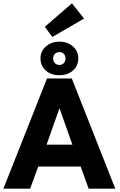

<svg xmlns="http://www.w3.org/2000/svg" viewBox="-26 -1130 721 1150"><path d="M255.5 -660H404L664.5 0H505L457 -132.5H203L154.5 0H-5.5ZM253 -263.5H407.5L331 -480H329.5ZM330 -679.5Q279 -679.5 247.8 -707.8Q216.5 -736 216.5 -780.5Q216.5 -824 249.5 -852.2Q282.5 -880.5 330 -880.5Q378 -880.5 410.5 -852.2Q443 -824 443 -780.5Q443 -736 411.2 -707.8Q379.5 -679.5 330 -679.5ZM330 -741Q345.5 -741 356 -751.8Q366.5 -762.5 366.5 -780.5Q366.5 -798 355.5 -808Q344.5 -818 330 -818Q314.5 -818 303.5 -808Q292.5 -798 292.5 -780.5Q292.5 -762 303.2 -751.5Q314 -741 330 -741ZM287.5 -908.5 242.5 -969.5 405 -1110 477.5 -1019Z"/></svg>

Font: League Spartan Thin
Style: Bold
Weight: 700
Version: Version 2.002